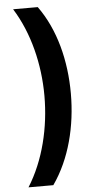

<svg xmlns="http://www.w3.org/2000/svg" viewBox="-64 -869 527 1071"><g transform="rotate(-5 199.0 -333.5)"><path d="M51 165H190C287 27 332 -154 332 -336C332 -520 287 -698 190 -832H52C140 -692 184 -512 184 -336C184 -159 141 22 51 165Z"/></g></svg>

Font: Noto Sans Gurmukhi ExtraBold
Style: Regular
Weight: 800
Designer: Jelle Bosma - Monotype Design Team
Foundry: Monotype Imaging Inc.
Version: Version 2.004